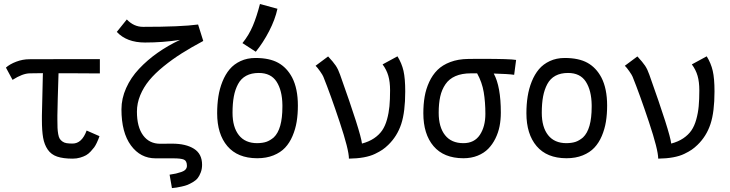

<svg xmlns="http://www.w3.org/2000/svg" viewBox="-20 -795 3663 964"><path d="M273.4 -498H333Q333 -498 400.9 -498H472.7H481.4V-426.3L333 -427.2H273.9Q271.5 -370.1 270 -300.3Q268.6 -230.5 268.1 -214.8V-195.3Q268.1 -168.9 268.8 -153.1Q269.5 -137.2 272.2 -121.8Q274.9 -106.4 279.8 -98.6Q284.7 -90.8 293.5 -84.5Q302.2 -78.1 314.2 -76.2Q326.2 -74.2 344.2 -74.2Q391.1 -74.2 415 -139.6L479.5 -111.3Q475.6 -101.1 473.9 -96.2Q472.2 -91.3 465.6 -77.4Q459 -63.5 452.9 -55.2Q446.8 -46.9 435.5 -34.7Q424.3 -22.5 412.1 -15.6Q399.9 -8.8 382.6 -3.7Q365.2 1.5 345.2 1.5Q296.9 1.5 266.8 -8.8Q236.8 -19 219.7 -43.9Q202.6 -68.8 196.5 -103.5Q190.4 -138.2 190.4 -193.8V-214.8Q191.4 -238.8 192.6 -308.6Q193.8 -378.4 195.3 -427.7L129.9 -426.8Q93.3 -426.3 43 -394L9.8 -455.6Q29.3 -473.1 61.8 -485.4Q94.2 -497.6 127.4 -497.6Z M616.7 -697.3Q651.9 -660.2 698.2 -660.2Q889.2 -660.2 974.6 -671.9L1000.5 -589.4Q939.9 -557.1 892.1 -526.9Q844.2 -496.6 801 -461.4Q757.8 -426.3 729.2 -391.6Q700.7 -356.9 684.1 -316.7Q667.5 -276.4 667.5 -234.4Q667.5 -157.7 698.5 -115.5Q729.5 -73.2 784.7 -73.2Q785.2 -73.2 814.5 -73.5Q843.8 -73.7 844.7 -73.7Q913.1 -73.7 953.9 -48.1Q994.6 -22.5 994.6 32.2Q994.6 53.2 988 70.6Q981.4 87.9 972.7 99.1Q963.9 110.4 948.5 119.4Q933.1 128.4 921.6 133.1Q910.2 137.7 892.1 141.6Q874 145.5 866 146.7Q857.9 147.9 843.3 149.4L831.5 82Q851.6 79.1 863.3 76.4Q875 73.7 889.6 68.8Q904.3 64 911.4 56.2Q918.5 48.3 918.5 37.6Q918.5 12.7 903.3 6.3Q888.2 0 850.6 0H840.8H761.2Q685.1 0 637.5 -64.7Q589.8 -129.4 589.8 -246.1Q589.8 -300.3 613.3 -352.8Q636.7 -405.3 678 -449.2Q719.2 -493.2 771.2 -529.8Q823.2 -566.4 883.8 -594.7Q797.9 -581.5 708 -581.5Q616.2 -581.5 566.4 -634.8Z M1197.3 -578.6Q1229.5 -618.2 1249.3 -665Q1269 -711.9 1285.2 -774.9L1373 -751Q1361.3 -696.8 1331.1 -638.4Q1300.8 -580.1 1264.2 -535.2ZM1270.5 -0.5Q1172.9 -1 1121.6 -61.3Q1070.3 -121.6 1070.3 -226.6Q1070.3 -271 1076.4 -310.3Q1082.5 -349.6 1096.9 -385.5Q1111.3 -421.4 1133.1 -447.3Q1154.8 -473.1 1188 -488.5Q1221.2 -503.9 1262.7 -503.9Q1333 -503.9 1376.7 -479.7Q1420.4 -455.6 1446.8 -405.8Q1475.6 -350.1 1475.6 -265.1Q1475.6 -221.2 1469.5 -183.8Q1463.4 -146.5 1448.7 -112.1Q1434.1 -77.6 1411.4 -53.5Q1388.7 -29.3 1353 -14.9Q1317.4 -0.5 1271.5 -0.5ZM1354.5 -105Q1397.9 -146 1397.9 -258.8V-267.6Q1397 -340.8 1368.7 -384.8Q1340.3 -428.7 1279.3 -428.7Q1242.2 -428.7 1216.1 -414.6Q1189.9 -400.4 1175.3 -373Q1160.6 -345.7 1154.1 -310.8Q1147.5 -275.9 1147.5 -229Q1147.5 -156.7 1179.2 -116.5Q1210.9 -76.2 1271.5 -76.2Q1299.3 -76.7 1317.6 -83Q1335.9 -89.4 1354.5 -105Z M1627.4 -511.7Q1653.8 -483.4 1666 -465.1Q1678.2 -446.8 1687.5 -419.9Q1791.5 -128.4 1797.4 -74.2Q1832.5 -83.5 1857.9 -100.6Q1883.3 -117.7 1898.7 -140.1Q1914.1 -162.6 1923.1 -195.1Q1932.1 -227.5 1935.3 -261.2Q1938.5 -294.9 1938.5 -341.3Q1938.5 -383.8 1929.7 -414.3Q1920.9 -444.8 1900.9 -471.7L1975.6 -512.2Q1997.1 -477.5 2005.9 -439.2Q2014.6 -400.9 2014.6 -335.9Q2014.6 -232.9 1994.4 -171.9Q1974.1 -110.8 1929.2 -67.4Q1914.6 -53.2 1900.4 -43.5Q1886.2 -33.7 1863 -22.5Q1839.8 -11.2 1806.6 -5.1Q1773.4 1 1731.9 1.5Q1731.9 -43 1685.5 -182.1Q1639.2 -321.3 1603.5 -409.7Q1600.6 -417.5 1587.2 -436.8Q1573.7 -456.1 1564.5 -464.8Z M2375.5 -426.8Q2375.5 -426.8 2364.7 -426.8Q2364.7 -426.8 2344.7 -426.8Q2298.8 -426.8 2266.8 -412.8Q2234.9 -398.9 2216.6 -372.1Q2198.2 -345.2 2190.4 -310.5Q2182.6 -275.9 2182.6 -229Q2182.6 -156.7 2214.4 -116.5Q2246.1 -76.2 2306.6 -76.2Q2361.8 -76.2 2389.4 -117.9Q2417 -159.7 2417 -223.1Q2417 -282.7 2408.7 -332.3Q2400.4 -381.8 2375.5 -426.8ZM2459 -425.8Q2494.6 -360.8 2494.6 -229.5Q2494.6 -193.8 2488.3 -161.4Q2481.9 -128.9 2467.3 -99.4Q2452.6 -69.8 2431.4 -48.1Q2410.2 -26.4 2378.2 -13.4Q2346.2 -0.5 2306.6 -0.5H2305.7Q2208 -1 2156.7 -61.3Q2105.5 -121.6 2105.5 -226.6Q2105.5 -271.5 2112.1 -309.8Q2118.7 -348.1 2135 -383.5Q2151.4 -418.9 2176.5 -443.8Q2201.7 -468.8 2241 -483.6Q2280.3 -498.5 2330.6 -499Q2331.5 -499 2356.7 -499.3Q2381.8 -499.5 2402.8 -499.5Q2541 -499.5 2571.3 -494.1L2561.5 -419.4Q2532.2 -423.8 2459 -425.8Z M2823.2 -0.5Q2725.6 -1 2674.3 -61.3Q2623 -121.6 2623 -226.6Q2623 -271 2629.2 -310.3Q2635.3 -349.6 2649.7 -385.5Q2664.1 -421.4 2685.8 -447.3Q2707.5 -473.1 2740.7 -488.5Q2773.9 -503.9 2815.4 -503.9Q2885.7 -503.9 2929.4 -479.7Q2973.1 -455.6 2999.5 -405.8Q3028.3 -350.1 3028.3 -265.1Q3028.3 -221.2 3022.2 -183.8Q3016.1 -146.5 3001.5 -112.1Q2986.8 -77.6 2964.1 -53.5Q2941.4 -29.3 2905.8 -14.9Q2870.1 -0.5 2824.2 -0.5ZM2907.2 -105Q2950.7 -146 2950.7 -258.8V-267.6Q2949.7 -340.8 2921.4 -384.8Q2893.1 -428.7 2832 -428.7Q2794.9 -428.7 2768.8 -414.6Q2742.7 -400.4 2728 -373Q2713.4 -345.7 2706.8 -310.8Q2700.2 -275.9 2700.2 -229Q2700.2 -156.7 2731.9 -116.5Q2763.7 -76.2 2824.2 -76.2Q2852.1 -76.7 2870.4 -83Q2888.7 -89.4 2907.2 -105Z M3180.2 -511.7Q3206.5 -483.4 3218.8 -465.1Q3231 -446.8 3240.2 -419.9Q3344.2 -128.4 3350.1 -74.2Q3385.3 -83.5 3410.6 -100.6Q3436 -117.7 3451.4 -140.1Q3466.8 -162.6 3475.8 -195.1Q3484.9 -227.5 3488 -261.2Q3491.2 -294.9 3491.2 -341.3Q3491.2 -383.8 3482.4 -414.3Q3473.6 -444.8 3453.6 -471.7L3528.3 -512.2Q3549.8 -477.5 3558.6 -439.2Q3567.4 -400.9 3567.4 -335.9Q3567.4 -232.9 3547.1 -171.9Q3526.9 -110.8 3481.9 -67.4Q3467.3 -53.2 3453.1 -43.5Q3439 -33.7 3415.8 -22.5Q3392.6 -11.2 3359.4 -5.1Q3326.2 1 3284.7 1.5Q3284.7 -43 3238.3 -182.1Q3191.9 -321.3 3156.2 -409.7Q3153.3 -417.5 3139.9 -436.8Q3126.5 -456.1 3117.2 -464.8Z"/></svg>

Font: Fantasque Sans Mono
Style: Regular
Weight: 400
Monospace: yes
Designer: Jany Belluz
Version: Version 1.8.0 ; ttfautohint (v1.8.2)